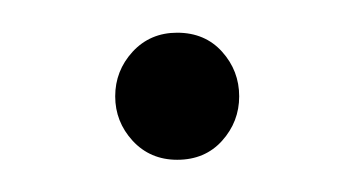

<svg xmlns="http://www.w3.org/2000/svg" viewBox="-20 -87 219 118"><path d="M88.9 -66.9Q106 -66.9 116.5 -55.2Q127 -43.5 127 -27.8Q127 -12.2 116.5 -0.5Q106 11.2 88.9 11.2Q72.3 11.2 61.5 -0.5Q50.8 -12.2 50.8 -27.8Q50.8 -43.5 61.5 -55.2Q72.3 -66.9 88.9 -66.9Z"/></svg>

Font: Fira Sans Compressed ExtraLight
Style: Regular
Weight: 250
Width: 1
Designer: Carrois Corporate & Edenspiekermann AG
Foundry: Carrois Corporate GbR & Edenspiekermann AG
Version: Version 4.203;PS 004.203;hotconv 1.0.88;makeotf.lib2.5.64775